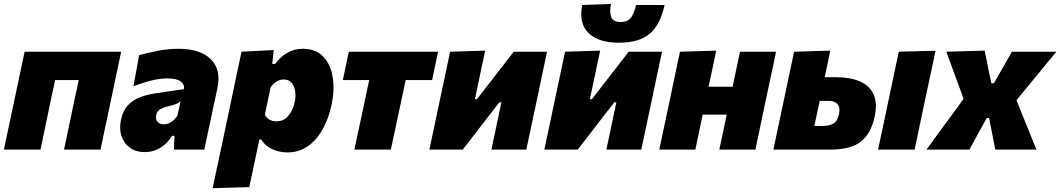

<svg xmlns="http://www.w3.org/2000/svg" viewBox="-27 -765 5423 982"><path d="M-7 0Q4 -52.5 14.5 -102Q25 -151.5 38.5 -214.5L49 -264.5Q60 -317 68.5 -357.2Q77 -397.5 84.2 -431.5Q91.5 -465.5 99 -500.5H592.5Q585.5 -465.5 578.2 -431.5Q571 -397.5 562.5 -357.2Q554 -317 543 -264.5L532.5 -214.5Q519 -151.5 508.5 -102Q498 -52.5 487 0H300.5Q311.5 -52.5 322 -102Q332.5 -151.5 345.5 -214.5L356 -264.5Q362 -291 366.8 -313.5Q371.5 -336 375.5 -355.5H255Q251 -336 246.2 -313.8Q241.5 -291.5 235.5 -265L225 -215Q212 -151.5 201.5 -102Q191 -52.5 180 0Z M713.5 13Q667.5 13 636.8 -9.8Q606 -32.5 594 -70.2Q582 -108 592 -153.5Q602 -200 627.8 -227Q653.5 -254 689.8 -267.8Q726 -281.5 767 -287.5L913.5 -309Q918.5 -331 898.2 -347.5Q878 -364 830 -364Q791.5 -364 747.5 -353.2Q703.5 -342.5 655.5 -323.5L684.5 -482.5Q722.5 -494 777.8 -504.8Q833 -515.5 886.5 -515.5Q998 -515.5 1051.5 -461.8Q1105 -408 1085 -314Q1079 -287.5 1073.8 -262Q1068.5 -236.5 1062.5 -210.5L1056 -178Q1047.5 -138.5 1038 -94.5Q1028.5 -50.5 1018 0H862.5L865.5 -70H853Q799.5 13 713.5 13ZM810 -129Q830.5 -129 848.5 -140.8Q866.5 -152.5 880.5 -173.5L896.5 -247Q887 -238.5 873.8 -233Q860.5 -227.5 829.5 -220.5Q809 -215.5 792.2 -206.2Q775.5 -197 771.5 -175Q767.5 -152.5 779.8 -140.8Q792 -129 810 -129Z M1060.5 197.5Q1071.5 144.5 1082.8 92.2Q1094 40 1107.5 -22.5L1158.5 -264.5Q1170 -321 1182.5 -379.5Q1195 -438 1208.5 -500.5L1373 -509L1365.5 -438.5H1380Q1439.5 -515.5 1521 -515.5Q1588 -515.5 1626 -475.8Q1664 -436 1674.5 -370.8Q1685 -305.5 1669 -230Q1654 -159 1623.2 -103.8Q1592.5 -48.5 1547.2 -17Q1502 14.5 1443.5 14.5Q1402 14.5 1365 -2.2Q1328 -19 1309.5 -51.5H1299.5L1291 -12Q1279.5 42.5 1269.5 91Q1259.5 139.5 1248 192ZM1387 -144.5Q1424.5 -144.5 1448 -173Q1471.5 -201.5 1480.5 -243.5Q1486.5 -272 1482.5 -298.5Q1478.5 -325 1464 -341.8Q1449.5 -358.5 1423.5 -358.5Q1404 -358.5 1387 -347.8Q1370 -337 1357 -318L1327.5 -178.5Q1346 -144.5 1387 -144.5Z M1785.5 0Q1797 -53.5 1807.5 -102.8Q1818 -152 1831.5 -215L1842 -264.5Q1847.5 -291 1852.2 -313.5Q1857 -336 1861.5 -355.5H1726.5L1757 -500.5H2213.5L2183 -355.5H2048Q2043.5 -336 2038.8 -313.5Q2034 -291 2028.5 -264.5L2018 -215Q2004.5 -152 1994 -102.8Q1983.5 -53.5 1972 0Z M2169 0Q2180.5 -52.5 2190.8 -101.8Q2201 -151 2214.5 -214.5L2225 -264Q2242 -343 2253 -395.5Q2264 -448 2275 -500.5L2454.5 -506Q2444.5 -459.5 2435 -414.5Q2425.5 -369.5 2411.5 -302.5L2402 -258H2412.5L2496 -365.5Q2547.5 -431.5 2600.5 -500.5H2771Q2763.5 -465.5 2756.2 -431.5Q2749 -397.5 2740.5 -357.2Q2732 -317 2721 -264L2710.5 -214.5Q2697 -151.5 2686.5 -101.8Q2676 -52 2665 0H2486.5Q2497 -49.5 2506.5 -94.8Q2516 -140 2528 -197L2537.5 -242H2527L2447 -138.5Q2420.5 -104 2393.5 -69.2Q2366.5 -34.5 2340 0Z M2757 0Q2768.5 -52.5 2778.8 -101.8Q2789 -151 2802.5 -214.5L2813 -264Q2830 -343 2841 -395.5Q2852 -448 2863 -500.5L3042.5 -506Q3032.5 -459.5 3023 -414.5Q3013.5 -369.5 2999.5 -302.5L2990 -258H3000.5L3084 -365.5Q3135.5 -431.5 3188.5 -500.5H3359Q3351.5 -465.5 3344.2 -431.5Q3337 -397.5 3328.5 -357.2Q3320 -317 3309 -264L3298.5 -214.5Q3285 -151.5 3274.5 -101.8Q3264 -52 3253 0H3074.5Q3085 -49.5 3094.5 -94.8Q3104 -140 3116 -197L3125.5 -242H3115L3035 -138.5Q3008.5 -104 2981.5 -69.2Q2954.5 -34.5 2928 0ZM3137.5 -546.5Q3033 -546.5 2982.5 -596.8Q2932 -647 2951 -739.5L3098 -745Q3089.5 -705 3098.8 -678.8Q3108 -652.5 3147 -652.5Q3186.5 -652.5 3202.5 -678Q3218.5 -703.5 3226 -739.5H3372Q3351.5 -641.5 3297.8 -594Q3244 -546.5 3137.5 -546.5Z M3345 0Q3356 -52.5 3366.5 -102Q3377 -151.5 3390.5 -214.5L3401 -264.5Q3412 -317 3420.5 -357.2Q3429 -397.5 3436.2 -431.5Q3443.5 -465.5 3451 -500.5L3636 -506Q3627 -462 3618 -419.5Q3609 -377 3597 -321.5H3720Q3731.5 -376 3740.2 -417.2Q3749 -458.5 3758 -500.5H3942Q3935 -465.5 3927.8 -431.5Q3920.5 -397.5 3912 -357.2Q3903.5 -317 3892 -264.5L3881.5 -214.5Q3868.5 -151.5 3858 -102Q3847.5 -52.5 3836.5 0H3652Q3661.5 -44.5 3670.5 -86.8Q3679.5 -129 3690 -179H3567Q3556.5 -129 3547.8 -87Q3539 -45 3529.5 0Z M3928.5 0Q3939.5 -52 3950 -101.5Q3960.5 -151 3974 -214.5L3984.5 -264Q3995.5 -317 4004 -357Q4012.5 -397 4019.8 -431.2Q4027 -465.5 4034.5 -500.5L4219.5 -506Q4212.5 -471 4205.5 -438Q4198.5 -405 4191 -370H4250.5Q4320.5 -370 4370 -349Q4419.5 -328 4440.5 -283.5Q4461.5 -239 4446.5 -169Q4429 -84.5 4377.8 -42.2Q4326.5 0 4219.5 0ZM4138 -121H4184.5Q4214 -121 4235 -132.8Q4256 -144.5 4264 -181Q4271.5 -216.5 4256 -232.8Q4240.5 -249 4214 -249H4165.5Q4158.5 -217 4152 -186Q4145.5 -155 4138 -121ZM4464 0Q4475 -52.5 4485.8 -102.2Q4496.5 -152 4509.5 -214.5L4520 -264.5Q4531 -317 4539.5 -357.2Q4548 -397.5 4555.2 -431.5Q4562.5 -465.5 4570 -500.5L4758 -505.5Q4750.5 -469.5 4743 -434.5Q4735.5 -399.5 4726.8 -358.8Q4718 -318 4706.5 -264.5L4696 -214.5Q4683 -152.5 4672.5 -102.5Q4662 -52.5 4651 0Z M4711.5 0Q4737 -35 4756.2 -61.2Q4775.5 -87.5 4792.8 -111Q4810 -134.5 4830 -161.5L4901.5 -259.5L4868.5 -349.5Q4854.5 -387 4842.5 -420Q4830.5 -453 4813 -500.5L5009 -506Q5015 -478.5 5019.8 -454.2Q5024.5 -430 5029.5 -404L5043.5 -339H5056.5L5093 -403Q5108 -429 5120.8 -451.8Q5133.5 -474.5 5148.5 -500.5H5376Q5348.5 -467.5 5328.5 -443.2Q5308.5 -419 5290.8 -397.2Q5273 -375.5 5252 -350L5172 -252.5L5209.5 -159Q5224.5 -122 5239 -86Q5253.5 -50 5274 0H5063.5Q5058.5 -24 5054.5 -45Q5050.5 -66 5045.5 -92L5032 -161.5H5020L4984 -96.5Q4969 -69 4957.2 -47.8Q4945.5 -26.5 4931 0Z"/></svg>

Font: Commissioner ExtraBold
Style: Italic
Weight: 800
Italic angle: -12°
Designer: Kostas Bartsokas
Foundry: Kostas Bartsokas
Version: Version 1.000; ttfautohint (v1.8.3)